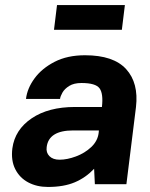

<svg xmlns="http://www.w3.org/2000/svg" viewBox="-20 -730 593 761"><path d="M206 -710H475L463 -612H194ZM170 11Q126 11 92 -7Q58 -25 40.5 -59.5Q23 -94 29 -142Q39 -216 105.5 -261Q172 -306 277 -306H384Q390 -359 374.5 -380Q359 -401 303 -401Q273 -401 254.5 -389.5Q236 -378 227.5 -363Q219 -348 218 -338H83Q88 -380 117 -419.5Q146 -459 196.5 -485Q247 -511 317 -511Q430 -511 480 -456Q530 -401 519 -306L481 0H356L353 -61Q320 -26 276.5 -7.5Q233 11 170 11ZM216 -97Q246 -97 281 -110Q316 -123 341.5 -147Q367 -171 371 -203L372 -213H270Q173 -213 165 -147Q162 -125 176 -111Q190 -97 216 -97Z"/></svg>

Font: Haskoy ExtraBold
Style: Italic
Weight: 800
Designer: Ertekin Erdin
Foundry: Ertekin Erdin
Version: Version 2.000; ttfautohint (v1.8.4.7-5d5b)